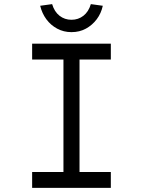

<svg xmlns="http://www.w3.org/2000/svg" viewBox="-20 -912 695 932"><path d="M136 0V-77H288V-623H136V-700H518V-623H366V-77H518V0ZM327 -756Q289 -756 257.5 -773Q226 -790 205 -818.5Q184 -847 175 -884L233 -892Q244 -855 269 -835.5Q294 -816 327 -816Q360 -816 385 -835.5Q410 -855 421 -892L479 -884Q471 -847 449.5 -818.5Q428 -790 397 -773Q366 -756 327 -756Z"/></svg>

Font: Lexend Giga Light
Style: Regular
Weight: 300
Version: Version 1.007